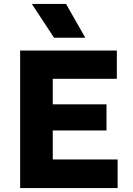

<svg xmlns="http://www.w3.org/2000/svg" viewBox="-20 -957 675 977"><path d="M82.5 0V-700H574.5V-556H248.5V-426H522V-293H248.5V-145.5H578.5V0ZM255 -765 142 -937H316L414 -765Z"/></svg>

Font: Geologica Cursive
Style: Bold
Weight: 700
Designer: Sindre Bremnes, Frode Helland
Foundry: Monokrom Skriftforlag AS
Version: Version 1.010;gftools[0.9.28]